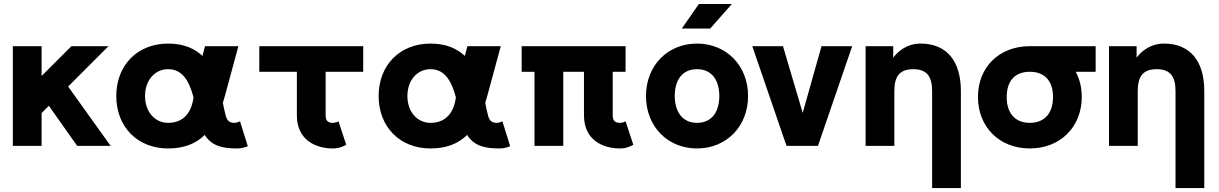

<svg xmlns="http://www.w3.org/2000/svg" viewBox="-20 -743 6208 978"><path d="M191.9 -167.5 229 -204.1 373 0H543.5L327.1 -302.2L532.7 -507.8H343.8L191.9 -356V-507.8H45.4V0H191.9Z M1242.2 1.5 1202.6 -125C1196.3 -121.6 1182.6 -117.2 1173.8 -117.2C1149.4 -117.2 1137.2 -128.4 1130.4 -151.4C1125 -169.9 1120.6 -193.4 1115.2 -219.2C1118.7 -230.5 1122.1 -242.2 1125.5 -253.9L1194.3 -507.8H1024.4L1011.2 -458C971.7 -495.6 916 -521 836.4 -521C681.2 -521 572.3 -412.1 572.3 -253.9C572.3 -95.7 681.2 13.2 836.4 13.2C917 13.2 977.1 -10.7 1022.9 -55.7C1060.1 3.9 1120.1 13.2 1189.9 13.2C1207.5 13.2 1230 7.8 1242.2 1.5ZM836.4 -390.6C913.1 -390.6 944.8 -324.2 965.8 -247.1C952.1 -146 893.6 -117.2 836.4 -117.2C768.1 -117.2 718.8 -174.3 718.8 -253.9C718.8 -333.5 768.1 -390.6 836.4 -390.6Z M1704.1 -125C1698.2 -121.1 1684.6 -117.2 1675.8 -117.2C1648.9 -117.2 1638.7 -129.4 1638.7 -155.3V-377.4H1830.1V-507.8H1300.8V-377.4H1492.2V-155.3C1492.2 -29.8 1587.9 13.2 1675.8 13.2C1709.5 13.2 1731.4 1 1743.7 -5.4Z M2578.6 1.5 2539.1 -125C2532.7 -121.6 2519 -117.2 2510.3 -117.2C2485.8 -117.2 2473.6 -128.4 2466.8 -151.4C2461.4 -169.9 2457 -193.4 2451.7 -219.2C2455.1 -230.5 2458.5 -242.2 2461.9 -253.9L2530.8 -507.8H2360.8L2347.7 -458C2308.1 -495.6 2252.4 -521 2172.9 -521C2017.6 -521 1908.7 -412.1 1908.7 -253.9C1908.7 -95.7 2017.6 13.2 2172.9 13.2C2253.4 13.2 2313.5 -10.7 2359.4 -55.7C2396.5 3.9 2456.5 13.2 2526.4 13.2C2543.9 13.2 2566.4 7.8 2578.6 1.5ZM2172.9 -390.6C2249.5 -390.6 2281.2 -324.2 2302.2 -247.1C2288.6 -146 2230 -117.2 2172.9 -117.2C2104.5 -117.2 2055.2 -174.3 2055.2 -253.9C2055.2 -333.5 2104.5 -390.6 2172.9 -390.6Z M3166.5 -377.4V-507.8H2637.2V-377.4H2702.6V0H2849.1V-377.4H2954.6V-155.3C2954.6 -29.8 3050.3 13.2 3138.2 13.2C3171.9 13.2 3193.8 1 3206.1 -5.4L3166.5 -125C3160.6 -121.1 3147 -117.2 3138.2 -117.2C3111.3 -117.2 3101.1 -129.4 3101.1 -155.3V-377.4Z M3597.7 -597.7 3708 -722.7H3540L3453.1 -597.7ZM3270.5 -253.9C3270.5 -99.1 3380.4 13.2 3530.3 13.2C3680.2 13.2 3790.5 -99.1 3790.5 -253.9C3790.5 -408.7 3680.2 -521 3530.3 -521C3380.4 -521 3270.5 -408.7 3270.5 -253.9ZM3417 -253.9C3417 -334.5 3454.6 -390.6 3530.3 -390.6C3606 -390.6 3644 -334.5 3644 -253.9C3644 -173.3 3606 -117.2 3530.3 -117.2C3454.6 -117.2 3417 -175.8 3417 -253.9Z M4068.8 -168 3968.3 -507.8H3812L3986.3 0H4146.5L4320.8 -507.8H4164.6Z M4728 214.8H4874.5V-279.3C4874.5 -435.5 4799.3 -521 4669.4 -521C4600.6 -521 4555.2 -482.9 4529.8 -449.2V-507.8H4389.2V0H4535.6V-279.3C4535.6 -350.6 4560.1 -390.6 4631.8 -390.6C4703.6 -390.6 4728 -350.6 4728 -279.3Z M4961.4 -249C4961.4 -96.7 5070.3 13.2 5225.6 13.2C5380.9 13.2 5490.2 -96.7 5490.2 -249C5490.2 -296.9 5479.5 -340.8 5459.5 -377.4H5561V-507.8H5225.6C5070.3 -507.8 4961.4 -401.4 4961.4 -249ZM5107.9 -249C5107.9 -332 5150.9 -377.4 5225.6 -377.4C5300.3 -377.4 5343.8 -332 5343.8 -249C5343.8 -166 5300.3 -117.2 5225.6 -117.2C5150.9 -117.2 5107.9 -166 5107.9 -249Z M5967.8 214.8H6114.3V-279.3C6114.3 -435.5 6039.1 -521 5909.2 -521C5840.3 -521 5794.9 -482.9 5769.5 -449.2V-507.8H5628.9V0H5775.4V-279.3C5775.4 -350.6 5799.8 -390.6 5871.6 -390.6C5943.4 -390.6 5967.8 -350.6 5967.8 -279.3Z"/></svg>

Font: Giphurs ExtraBold
Style: Regular
Weight: 800
Version: Version 1.000